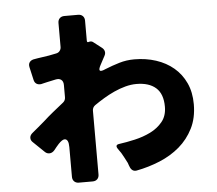

<svg xmlns="http://www.w3.org/2000/svg" viewBox="-57 -873 1114 986"><g transform="rotate(-5 500.0 -379.5)"><path d="M277 17V-136Q277 -178 256 -178Q244 -178 224 -157Q217 -149 211 -142Q205 -135 199 -127Q187 -113 172 -113Q159 -113 149 -123L94 -176Q81 -187 81.5 -201Q82 -215 96 -226Q110 -237 125.5 -250.5Q141 -264 159 -279Q183 -301 209.5 -322.5Q236 -344 265 -367Q277 -377 277 -393V-456Q277 -475 266 -483.5Q255 -492 237 -488L195 -479Q186 -477 177.5 -475Q169 -473 161 -471Q147 -469 137 -475.5Q127 -482 124 -496L109 -562Q105 -579 113.5 -589.5Q122 -600 139 -602Q147 -604 156.5 -605Q166 -606 177 -608Q195 -610 213.5 -613.5Q232 -617 251 -621Q263 -623 270 -632Q277 -641 277 -652V-776Q277 -791 286 -800Q295 -809 310 -809H381Q396 -809 405 -800Q414 -791 414 -776V-673Q414 -661 425 -666Q437 -669 445 -663L489 -629Q499 -621 501.5 -610Q504 -599 498 -588L474 -543Q449 -497 497 -519Q534 -534 571 -545Q608 -556 648 -556Q708 -556 760 -539Q812 -522 850.5 -489.5Q889 -457 911 -409.5Q933 -362 933 -300Q933 -229 906 -175.5Q879 -122 834.5 -84Q790 -46 732 -22Q674 2 611 14Q600 16 591.5 11Q583 6 578 -5Q576 -10 573.5 -16Q571 -22 569 -29Q562 -43 555 -56Q548 -69 540 -83Q535 -89 531.5 -95Q528 -101 524 -106Q510 -127 534 -130Q571 -135 615 -145Q659 -155 696.5 -173.5Q734 -192 759 -222.5Q784 -253 784 -300Q784 -366 748.5 -397.5Q713 -429 648 -429Q620 -429 590.5 -421Q561 -413 532.5 -400Q504 -387 477.5 -371Q451 -355 428 -339Q421 -334 417.5 -327Q414 -320 414 -312V17Q414 32 405 41Q396 50 381 50H310Q295 50 286 41Q277 32 277 17Z"/></g></svg>

Font: Higure Gothic Black
Style: Regular
Weight: 900
Designer: Yoshimichi Ohira
Foundry: Positype
Version: Version 1.000